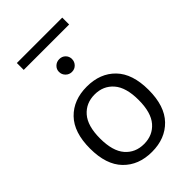

<svg xmlns="http://www.w3.org/2000/svg" viewBox="-260 -972 1071 1071"><g transform="rotate(-45 275.0 -437.0)"><path d="M451.1 -878.6H92.9V-824.3H451.1ZM223.9 -677Q223.9 -656.1 239 -641Q254 -625.9 275.6 -625.9Q297.4 -625.9 311.9 -641Q326.3 -656.1 326.3 -677Q326.3 -698 311.9 -712.4Q297.4 -726.8 275.6 -726.8Q254 -726.8 239 -712.4Q223.9 -698 223.9 -677ZM275.5 -447.9Q343.8 -447.9 385.7 -399.8Q427.7 -351.7 427.7 -252.6Q427.7 -153.2 385.9 -105.1Q344.1 -57 275.5 -57Q206.9 -57 165.2 -105.1Q123.4 -153.2 123.4 -252.6Q123.4 -351.7 165.3 -399.8Q207.2 -447.9 275.5 -447.9ZM275.5 -509.9Q170.3 -509.9 107.1 -445Q44 -380.1 44 -252.6Q44 -125.3 107.3 -60Q170.6 5.4 275.5 5.4Q380.5 5.4 443.7 -60Q506.9 -125.3 506.9 -252.6Q506.9 -380.1 443.8 -445Q380.8 -509.9 275.5 -509.9Z"/></g></svg>

Font: Estedad VF
Style: Regular
Weight: 100
Designer: Amin Abedi
Version: Version 7.3